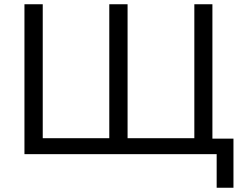

<svg xmlns="http://www.w3.org/2000/svg" viewBox="-20 -725 1146 903"><path d="M999 158V0H95V-705H181V-75H494V-705H580V-75H894V-705H979V-73H1078V158Z"/></svg>

Font: Nunito Sans 10pt
Style: Regular
Weight: 400
Designer: Vernon Adams
Foundry: Vernon Adams
Version: Version 3.101;gftools[0.9.27]